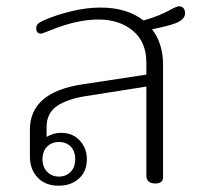

<svg xmlns="http://www.w3.org/2000/svg" viewBox="-20 -582 642 610"><path d="M75 -85V-170Q75 -289 242 -314L445 -345V-383Q445 -449 402 -484.5Q359 -520 293 -520Q224 -520 141 -486Q114 -475 109 -475Q104 -475 99.5 -479Q95 -483 95 -492Q95 -500 100 -505.5Q105 -511 116 -516Q156 -534 205.5 -546Q255 -558 299 -558Q383 -558 436 -517Q487 -531 529 -555Q532 -556 538 -559Q544 -562 548 -562Q558 -562 563 -556Q568 -550 568 -540Q568 -521 540 -509Q514 -499 463 -489Q498 -444 498 -376V-17Q498 -9 491.5 -4Q485 1 474 1Q445 1 445 -24V-307L255 -277Q195 -268 161.5 -245.5Q128 -223 128 -178V-147Q150 -160 174 -160Q211 -160 233.5 -135.5Q256 -111 256 -76Q256 -38 231 -15Q206 8 167 8Q124 8 99.5 -18Q75 -44 75 -85ZM219 -76Q219 -102 204.5 -116.5Q190 -131 167 -131Q145 -131 130 -116.5Q115 -102 115 -76Q115 -51 130 -36Q145 -21 167 -21Q190 -21 204.5 -36Q219 -51 219 -76Z"/></svg>

Font: Maitree Light
Style: Regular
Weight: 300
Designer: CadsonDemak Team
Foundry: CadsonDemak
Version: Version 1.001